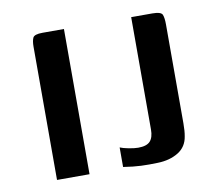

<svg xmlns="http://www.w3.org/2000/svg" viewBox="-59 -529 683 599"><g transform="rotate(-10 282.5 -229.0)"><path d="M76 0V-422Q76 -440 80.5 -450Q85 -460 111 -460H179V0ZM495 -149Q495 -130 495 -105.5Q495 -81 492 -65Q487 -32 460 -15.5Q433 1 395 2Q367 3 342.5 2Q318 1 286 -4V-66Q295 -62 313 -58.5Q331 -55 343 -55Q370 -55 381 -67Q392 -79 392 -104V-460H459Q487 -460 491 -449.5Q495 -439 495 -419Z"/></g></svg>

Font: Genos Medium
Style: Regular
Weight: 500
Designer: Robert E. Leuschke
Foundry: Robert E. Leuschke
Version: Version 1.010; ttfautohint (v1.8.3)